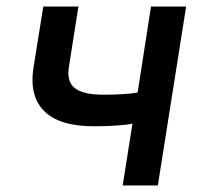

<svg xmlns="http://www.w3.org/2000/svg" viewBox="-20 -570 640 590"><path d="M357 0 387 -190Q374 -187 342 -184.5Q310 -182 273 -182Q165 -181 117 -227.5Q69 -274 83 -363L113 -550H221L192 -366Q184 -320 209.5 -299.5Q235 -279 298 -279Q333 -279 362 -281Q391 -283 403 -286L444 -550H552L465 0Z"/></svg>

Font: NKDuy Mono SemiBold
Style: Italic
Weight: 600
Italic angle: -9°
Monospace: yes
Designer: NKDuy
Foundry: NKDuy
Version: Version 2.251; ttfautohint (v1.8.4.7-5d5b)